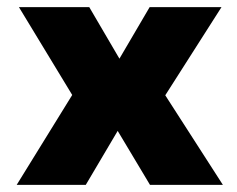

<svg xmlns="http://www.w3.org/2000/svg" viewBox="-20 -520 667 540"><path d="M231 -500 315.9 -355 400.9 -500H603L444.8 -252L606.9 0H401.9L311 -151.9L221.2 0H26.9L183.1 -252.9L33.2 -500Z"/></svg>

Font: Human Sans Black
Style: Regular
Weight: 800
Designer: Tim Radville
Foundry: Continuum
Version: Version 1.000;FEAKit 1.0